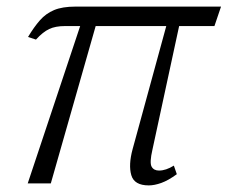

<svg xmlns="http://www.w3.org/2000/svg" viewBox="-20 -556 690 582"><path d="M64 0 223 -477H177Q148 -477 129 -468Q110 -459 89 -436L65 -444Q83 -474 101 -494.5Q119 -515 144 -525.5Q169 -536 209 -536H650L630 -477H523L442 -102Q433 -63 439.5 -51Q446 -39 462 -39Q483 -39 507 -54L516 -28Q490 -9 469 -1.5Q448 6 431 6Q387 6 378 -25Q369 -56 382 -104L484 -477H270L134 0Z"/></svg>

Font: Noto Serif Light
Style: Italic
Weight: 300
Italic angle: -12°
Designer: Monotype Design Team
Foundry: Monotype Imaging Inc.
Version: Version 2.013